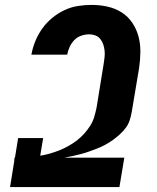

<svg xmlns="http://www.w3.org/2000/svg" viewBox="-20 -763 640 783"><path d="M21 0 38 -105 39 -120H41L54 -200H156L144 -128Q163 -131 182.5 -136.5Q202 -142 221 -149.5Q240 -157 258 -167Q276 -177 292.5 -189.5Q309 -202 323 -217.5Q337 -233 348 -250.5Q359 -268 364.5 -287Q370 -306 374 -325L403 -504Q405 -517 406.5 -530.5Q408 -544 406.5 -557Q405 -570 401 -582Q397 -594 389 -604Q381 -614 369 -618.5Q357 -623 344 -623Q328 -623 311.5 -617.5Q295 -612 283 -599.5Q271 -587 264 -571.5Q257 -556 254 -540H108Q113 -568 124 -595Q135 -622 152 -646Q169 -670 192.5 -689.5Q216 -709 242.5 -721.5Q269 -734 297.5 -738.5Q326 -743 354 -743Q387 -743 418.5 -736Q450 -729 476 -712.5Q502 -696 519.5 -670Q537 -644 545 -613.5Q553 -583 552.5 -550Q552 -517 547 -484L517 -305Q514 -288 508.5 -271.5Q503 -255 492 -240.5Q481 -226 467.5 -214Q454 -202 439.5 -191.5Q425 -181 409 -172.5Q393 -164 376.5 -157.5Q360 -151 343 -145Q326 -139 309 -134.5Q292 -130 275.5 -126.5Q259 -123 242 -120H487L467 0Z"/></svg>

Font: Iosevka Heavy Extended
Style: Italic
Weight: 900
Width: 7
Italic angle: -9°
Monospace: yes
Designer: Belleve Invis
Foundry: Belleve Invis
Version: Version 32.5.0; ttfautohint (v1.8.4)